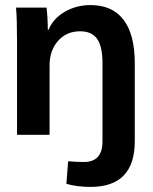

<svg xmlns="http://www.w3.org/2000/svg" viewBox="-20 -530 603 755"><path d="M241 193 248 104Q278 107 310 107Q383 107 383 26V-282Q383 -347 362 -377Q341 -407 295 -407Q242 -407 208.5 -369.5Q175 -332 175 -273V0H47V-368Q47 -459 43 -500H163Q168 -458 168 -413H171Q189 -457 234.5 -483.5Q280 -510 336 -510Q422 -510 466 -452Q510 -394 510 -281V25Q510 205 336 205Q284 205 241 193Z"/></svg>

Font: Sarabun
Style: Bold
Weight: 700
Designer: Suppakit Chalermlarp | Katatrad Co.,Ltd.
Foundry: Cadson Demak Co.,Ltd.
Version: Version 1.000; ttfautohint (v1.6)